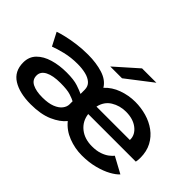

<svg xmlns="http://www.w3.org/2000/svg" viewBox="-125 -1011 1325 1325"><g transform="rotate(45 537.5 -348.5)"><path d="M259 11Q150 11 84.2 -30Q18.5 -71 18.5 -157Q18.5 -213 54.2 -249.2Q90 -285.5 149.5 -303Q209 -320.5 279.5 -320.5Q350 -320.5 390.2 -307Q430.5 -293.5 452 -283V-323.5Q452 -357.5 429.8 -377.8Q407.5 -398 371.2 -406.8Q335 -415.5 292 -415.5Q227.5 -415.5 171.2 -401.8Q115 -388 81.5 -374.5L32 -470Q55 -478.5 95.8 -488.2Q136.5 -498 188.8 -505Q241 -512 298 -512Q378 -512 441.8 -491.8Q505.5 -471.5 533.5 -424.5Q574 -468.5 634.2 -490.2Q694.5 -512 758 -512Q814.5 -512 868 -496.8Q921.5 -481.5 963.8 -450.5Q1006 -419.5 1031 -372.8Q1056 -326 1056 -262.5Q1056 -239 1052 -222.5H587.5Q595.5 -159.5 643 -121.2Q690.5 -83 763 -83Q807.5 -83 839.2 -94Q871 -105 891 -120.5Q911 -136 921 -149L1039 -85Q1020 -63 979.8 -40.8Q939.5 -18.5 882.8 -3.8Q826 11 758 11Q690 11 626.2 -13.8Q562.5 -38.5 522 -88.5Q489 -47 423.2 -18Q357.5 11 259 11ZM591.5 -299H917.5V-303.5Q917.5 -351 874 -384.8Q830.5 -418.5 761 -418.5Q701 -418.5 653 -389Q605 -359.5 591.5 -299ZM281.5 -79.5Q340 -79.5 377 -94.2Q414 -109 431.5 -132Q449 -155 449 -178.5V-208.5Q433 -217.5 400.2 -228.2Q367.5 -239 301 -239Q228 -239 187.5 -218.2Q147 -197.5 147 -158.5Q147 -117 184 -98.2Q221 -79.5 281.5 -79.5ZM578 -562H463L627.5 -708H767.5Z"/></g></svg>

Font: Trispace SemiExpanded Medium
Style: Regular
Weight: 500
Width: 6
Designer: Tyler Finck
Foundry: Etcetera Type Company
Version: Version 1.210; ttfautohint (v1.8.3)